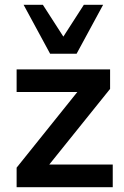

<svg xmlns="http://www.w3.org/2000/svg" viewBox="-20 -777 514 797"><path d="M49 0V-81L325 -425V-395H49V-489H437V-408L158 -61V-94H448V0ZM188 -554 78 -757H158L243 -625L328 -757H408L298 -554Z"/></svg>

Font: Nunito Sans 12pt ExtraLight
Style: Regular
Weight: 200
Version: Version 3.101;gftools[0.9.27]